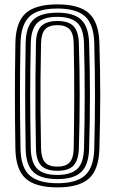

<svg xmlns="http://www.w3.org/2000/svg" viewBox="-20 -828 514 857"><path d="M236.5 8.4Q137.7 8.4 94.1 -31.5Q50.5 -71.5 48.7 -163.3Q47.7 -229.2 47.1 -287.5Q46.5 -345.8 46.5 -401.4Q46.5 -457 47.1 -514.6Q47.7 -572.3 48.7 -637.1Q50.5 -728.8 94.2 -768.6Q137.8 -808.4 236.5 -808.4Q333.8 -808.4 377.3 -768.7Q420.8 -728.9 423.6 -637.4Q425.5 -572.6 426.5 -515Q427.5 -457.5 427.4 -402Q427.3 -346.5 426.4 -288Q425.5 -229.5 423.6 -162.7Q420.8 -69.7 376.5 -30.7Q332.1 8.4 236.5 8.4ZM236.5 -10.1Q321 -10.1 359.8 -45.4Q398.5 -80.6 400.7 -163.9Q402.4 -226.1 403.1 -282.8Q403.9 -339.5 403.9 -395.3Q404 -451.1 403.2 -510.2Q402.5 -569.4 400.7 -636.4Q398.5 -719.1 360.1 -754.5Q321.6 -789.9 236.5 -789.9Q148.6 -789.9 111.1 -753.7Q73.6 -717.4 71.6 -636.4Q70.3 -578.5 69.7 -524Q69.1 -469.4 69.1 -413.6Q69.1 -357.7 69.7 -296.4Q70.2 -235.1 71.6 -163.9Q73.2 -78.7 113.3 -44.4Q153.5 -10.1 236.5 -10.1ZM236.5 -28.6Q161.8 -28.6 128.9 -60Q95.9 -91.4 94.5 -163.9Q93.5 -229.3 92.9 -287.4Q92.3 -345.5 92.3 -401.1Q92.3 -456.8 92.9 -514.4Q93.5 -572.1 94.5 -636.4Q95.9 -708.7 128.8 -740Q161.6 -771.4 236.5 -771.4Q309.2 -771.4 342.3 -740.2Q375.4 -709.1 377.8 -635.7Q379.6 -576.9 380.6 -520Q381.5 -463 381.5 -405.8Q381.5 -348.6 380.6 -288.9Q379.7 -229.2 377.8 -164.6Q375.5 -91.1 342.2 -59.9Q308.9 -28.6 236.5 -28.6ZM236.5 -47.2Q294.9 -47.2 324 -73.2Q353 -99.3 354.9 -165.3Q356.5 -226.7 357.3 -284.2Q358.1 -341.7 358.1 -398.3Q358.2 -454.9 357.4 -513.3Q356.7 -571.8 354.9 -635.1Q353 -700.5 324.3 -726.6Q295.5 -752.8 236.5 -752.8Q173.7 -752.8 146.3 -725.5Q118.8 -698.2 117.4 -635.7Q116 -571.6 115.3 -514.3Q114.6 -457 114.6 -401.7Q114.6 -346.3 115.3 -288.2Q116 -230.2 117.4 -164.6Q118.8 -102.4 146.1 -74.8Q173.4 -47.2 236.5 -47.2ZM236.5 -65.7Q186.2 -65.7 163.9 -88.9Q141.5 -112.2 140.5 -165.2Q138.8 -243.1 138.2 -320.3Q137.7 -397.4 138.2 -475.8Q138.8 -554.2 140.5 -635.5Q141.5 -689.5 164.7 -711.9Q187.9 -734.3 236.5 -734.3Q285.8 -734.3 308.1 -711.3Q330.4 -688.3 332 -634.7Q333.8 -574.8 334.8 -518.9Q335.7 -462.9 335.7 -407.1Q335.7 -351.3 334.9 -292.3Q334 -233.2 332.1 -167.1Q330.5 -113.6 308.7 -89.7Q286.9 -65.7 236.5 -65.7ZM236.5 -84.2Q273.1 -84.2 290.6 -102.9Q308.2 -121.6 309.1 -167.7Q309.9 -222.1 310.5 -276Q311.2 -329.9 311.3 -386Q311.5 -442.2 311 -503.2Q310.5 -564.2 309.1 -632.7Q308.2 -679.9 290 -697.9Q271.8 -715.8 236.5 -715.8Q198.9 -715.8 181.6 -697.4Q164.3 -678.9 163.2 -634.7Q161.5 -556.4 160.9 -481.8Q160.3 -407.1 160.8 -329.7Q161.3 -252.3 163.2 -165.6Q164.3 -122 181.3 -103.1Q198.3 -84.2 236.5 -84.2Z"/></svg>

Font: Big Shoulders Inline Text Thin
Style: Regular
Weight: 100
Designer: Patric King
Foundry: XO Type Co
Version: Version 2.002